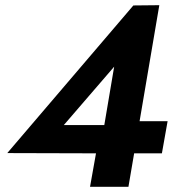

<svg xmlns="http://www.w3.org/2000/svg" viewBox="-20 -720 685 740"><path d="M8 -130 350 -129 327 0H475L497 -129H604L626 -253H518L594 -700L494 -699ZM382 -238H226L420 -463Z"/></svg>

Font: Jost* 600 Semi Italic
Style: Italic
Weight: 600
Italic angle: -10°
Version: Version 3.200; ttfautohint (v0.97) -l 8 -r 50 -G 200 -x 14 -